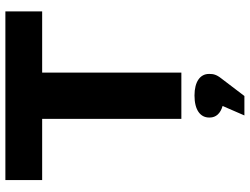

<svg xmlns="http://www.w3.org/2000/svg" viewBox="-130 -580 950 731"><g transform="rotate(-90 345.5 -215.0)"><path d="M667 -670H25V-530H258V0H434V-530H667ZM263 108C263 132 279 149 307 157L271 240H345L412 152C427 133 429 121 429 107V105C429 72 400 50 347 50C292 50 263 72 263 106Z"/></g></svg>

Font: LT Wave Black
Style: Regular
Weight: 900
Designer: Daniel Lyons
Version: Version 2.5 (Glyphs App)